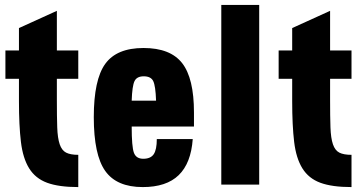

<svg xmlns="http://www.w3.org/2000/svg" viewBox="-20 -750 1456 780"><path d="M2 -545V-430H57V-339Q57 -240 65 -173.5Q73 -107 98.5 -66Q124 -25 171.5 -7.5Q219 10 298 10V-121Q266 -121 248.5 -130Q231 -139 222.5 -164Q214 -189 212.5 -232.5Q211 -276 211 -345V-430H298V-545H211V-706L57 -636V-545Z M768 -236V-293Q768 -432 720 -493.5Q672 -555 563 -555Q454 -555 407.5 -490.5Q361 -426 361 -274Q361 -121 407.5 -55.5Q454 10 560 10Q656 10 706 -38.5Q756 -87 763 -185H617Q617 -142 604.5 -123.5Q592 -105 562 -105Q533 -105 524 -129.5Q515 -154 515 -236ZM614 -341H515Q517 -401 526.5 -420.5Q536 -440 564 -440Q593 -440 602.5 -420.5Q612 -401 614 -341Z M879 -730V0H1033V-730Z M1112 -545V-430H1167V-339Q1167 -240 1175 -173.5Q1183 -107 1208.5 -66Q1234 -25 1281.5 -7.5Q1329 10 1408 10V-121Q1376 -121 1358.5 -130Q1341 -139 1332.5 -164Q1324 -189 1322.5 -232.5Q1321 -276 1321 -345V-430H1408V-545H1321V-706L1167 -636V-545Z"/></svg>

Font: Secuela Black
Style: Regular
Weight: 900
Designer: Fernando Haro
Foundry: deFharo
Version: Version 1.704